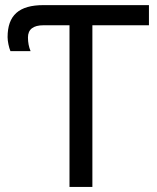

<svg xmlns="http://www.w3.org/2000/svg" viewBox="-20 -734 616 754"><path d="M252.9 -634.8V0H342.8V-634.8H564.9V-713.9H150.9C54.7 -713.9 9.8 -674.3 9.8 -587.9C9.8 -571.8 15.1 -546.9 21 -533.2H100.1C93.3 -549.3 89.8 -566.9 89.8 -586.9C89.8 -618.7 110.4 -634.8 150.9 -634.8Z"/></svg>

Font: Noto Reveo Sans
Style: Regular
Weight: 400
Designer: Monotype Design team
Foundry: Monotype Imaging Inc.
Version: Version 1.04